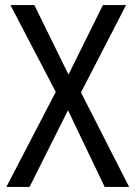

<svg xmlns="http://www.w3.org/2000/svg" viewBox="-20 -734 533 754"><path d="M298 -371 475 -714H384L249 -441L115 -714H21L199 -373L5 0H96L247 -301L391 0H487Z"/></svg>

Font: Noto Sans UI SemiCondensed
Style: Regular
Weight: 400
Width: 4
Designer: Monotype Design Team
Foundry: Monotype Imaging Inc.
Version: 1.001